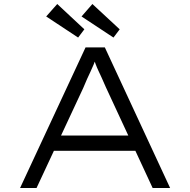

<svg xmlns="http://www.w3.org/2000/svg" viewBox="-20 -936 947 956"><path d="M80 0 406 -700H502L827 0H740L507 -502Q495 -530 486 -549.5Q477 -569 469.5 -585Q462 -601 455.5 -618.5Q449 -636 441 -661L463 -662Q454 -633 446 -614Q438 -595 430 -578Q422 -561 413.5 -542.5Q405 -524 394 -497L162 0ZM216 -185 247 -261H656L674 -185ZM545 -749 386 -854 440 -916 576 -790ZM369 -749 210 -854 265 -916 400 -790Z"/></svg>

Font: Lexend Tera Light
Style: Regular
Weight: 300
Designer: Bonnie Shaver-Troup, Thomas Jockin
Foundry: Lexend
Version: Version 1.007